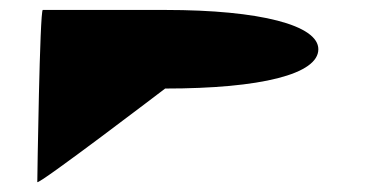

<svg xmlns="http://www.w3.org/2000/svg" viewBox="-20 -380 736 386"><path d="M55 -14C55 -6 312 -202 312 -202C505 -202 620 -231 620 -281C620 -329 504 -360 312 -360H66C60 -360 55 -23 55 -14Z"/></svg>

Font: Ampere
Style: SCSuExt
Weight: 400
Version: Version 1